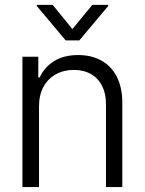

<svg xmlns="http://www.w3.org/2000/svg" viewBox="-20 -761 589 781"><path d="M138.7 0H71.3V-530.3H135.7V-446.3H141.6Q161.1 -488.8 200.9 -512.9Q240.7 -537.1 297.9 -537.1Q352.1 -537.1 392.6 -514.6Q433.1 -492.2 455.3 -448.5Q477.5 -404.8 477.5 -342.8V0H411.1V-337.9Q411.1 -380.4 395.3 -411.6Q379.4 -442.9 349.9 -459.7Q320.3 -476.6 280.3 -476.6Q239.3 -476.6 207 -458.7Q174.8 -440.9 156.7 -407.5Q138.7 -374 138.7 -329.1ZM274.4 -642.6 355.5 -741.2H419.9V-736.3L302.7 -596.7H247.1L129.9 -736.3V-741.2H194.3Z"/></svg>

Font: Pretendard JP Light
Style: Regular
Weight: 300
Designer: Base glyphs from Inter by Rasmus Andersson; Hangeul glyphs from Noto Sans CJK(Source Han Sans) by Jang Soo-young and Kan
Foundry: Kil Hyung-jin
Version: Version 1.309